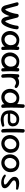

<svg xmlns="http://www.w3.org/2000/svg" viewBox="2281 -2971 704 5306"><g transform="rotate(90 2633.0 -318.0)"><path d="M243 -1Q229 -2 213.5 -7Q198 -12 183 -23.5Q168 -35 155 -53Q142 -71 133 -97L44 -430Q44 -430 43.5 -436.5Q43 -443 45 -452Q47 -461 54.5 -468.5Q62 -476 78 -478Q94 -481 105.5 -476.5Q117 -472 124.5 -465Q132 -458 136 -452.5Q140 -447 140 -447L193 -248Q207 -193 219 -156.5Q231 -120 241 -109Q252 -110 271 -140.5Q290 -171 314 -231Q329 -273 339.5 -310.5Q350 -348 356.5 -381Q363 -414 366 -444Q366 -444 367.5 -450.5Q369 -457 374 -465Q379 -473 389.5 -478.5Q400 -484 419 -482Q438 -480 447.5 -471.5Q457 -463 461 -453Q465 -443 465 -435.5Q465 -428 465 -428Q464 -397 458.5 -365Q453 -333 445 -302Q437 -271 428 -242.5Q419 -214 409 -190Q383 -120 354.5 -77.5Q326 -35 297.5 -16.5Q269 2 243 -1ZM568 -1Q554 -2 538.5 -7Q523 -12 508 -23.5Q493 -35 480 -53Q467 -71 458 -97L373 -430Q373 -430 372.5 -436.5Q372 -443 373.5 -452Q375 -461 381.5 -468.5Q388 -476 403 -478Q419 -482 430.5 -477.5Q442 -473 450 -466Q458 -459 461.5 -453Q465 -447 465 -447L517 -248Q532 -193 543.5 -156.5Q555 -120 566 -109Q577 -110 596 -140.5Q615 -171 639 -231Q654 -273 664.5 -310.5Q675 -348 681.5 -381Q688 -414 691 -444Q691 -444 692.5 -450.5Q694 -457 699 -465Q704 -473 714.5 -478.5Q725 -484 743 -482Q762 -480 772 -471.5Q782 -463 786 -453Q790 -443 790 -435.5Q790 -428 790 -428Q788 -387 779 -344Q770 -301 758.5 -261.5Q747 -222 734 -190Q707 -120 679 -77.5Q651 -35 622.5 -16.5Q594 2 568 -1Z M1068 -2Q1017 -2 974.5 -20.5Q932 -39 901 -72Q870 -105 853 -149Q836 -193 836 -243Q836 -296 855.5 -342.5Q875 -389 908.5 -424.5Q942 -460 986.5 -479.5Q1031 -499 1083 -500Q1156 -500 1209 -473.5Q1262 -447 1290.5 -391.5Q1319 -336 1319 -250Q1319 -200 1301.5 -155.5Q1284 -111 1251 -77Q1218 -43 1172 -23Q1126 -3 1068 -2ZM1072 -92Q1103 -92 1131.5 -105.5Q1160 -119 1181.5 -142Q1203 -165 1216 -195.5Q1229 -226 1229 -259Q1229 -315 1210.5 -351.5Q1192 -388 1160.5 -405.5Q1129 -423 1088 -423Q1058 -423 1030.5 -407.5Q1003 -392 982.5 -366Q962 -340 950.5 -307.5Q939 -275 939 -242Q939 -199 955.5 -164.5Q972 -130 1002 -111Q1032 -92 1072 -92ZM1322 -1Q1305 -1 1294.5 -7Q1284 -13 1279 -19Q1274 -25 1274 -25Q1267 -98 1263 -170.5Q1259 -243 1261 -319Q1263 -395 1270 -476Q1270 -476 1274 -482Q1278 -488 1288.5 -493.5Q1299 -499 1318 -498Q1335 -497 1344.5 -489Q1354 -481 1358 -470.5Q1362 -460 1362.5 -452.5Q1363 -445 1363 -445Q1359 -394 1356.5 -347Q1354 -300 1354.5 -252.5Q1355 -205 1357 -153Q1359 -101 1362 -39Q1362 -39 1361 -33.5Q1360 -28 1356.5 -20.5Q1353 -13 1344.5 -7Q1336 -1 1322 -1Z M1661 -2Q1610 -2 1567.5 -20.5Q1525 -39 1494 -72Q1463 -105 1446 -149Q1429 -193 1429 -243Q1429 -296 1448.5 -342.5Q1468 -389 1501.5 -424.5Q1535 -460 1579.5 -479.5Q1624 -499 1676 -500Q1749 -500 1802 -473.5Q1855 -447 1883.5 -391.5Q1912 -336 1912 -250Q1912 -200 1894.5 -155.5Q1877 -111 1844 -77Q1811 -43 1765 -23Q1719 -3 1661 -2ZM1665 -92Q1696 -92 1724.5 -105.5Q1753 -119 1774.5 -142Q1796 -165 1809 -195.5Q1822 -226 1822 -259Q1822 -315 1803.5 -351.5Q1785 -388 1753.5 -405.5Q1722 -423 1681 -423Q1651 -423 1623.5 -407.5Q1596 -392 1575.5 -366Q1555 -340 1543.5 -307.5Q1532 -275 1532 -242Q1532 -199 1548.5 -164.5Q1565 -130 1595 -111Q1625 -92 1665 -92ZM1915 -1Q1898 -1 1887.5 -7Q1877 -13 1872 -19Q1867 -25 1867 -25Q1860 -98 1856 -170.5Q1852 -243 1854 -319Q1856 -395 1863 -476Q1863 -476 1867 -482Q1871 -488 1881.5 -493.5Q1892 -499 1911 -498Q1928 -497 1937.5 -489Q1947 -481 1951 -470.5Q1955 -460 1955.5 -452.5Q1956 -445 1956 -445Q1952 -394 1949.5 -347Q1947 -300 1947.5 -252.5Q1948 -205 1950 -153Q1952 -101 1955 -39Q1955 -39 1954 -33.5Q1953 -28 1949.5 -20.5Q1946 -13 1937.5 -7Q1929 -1 1915 -1Z M2079 -114Q2066 -113 2058.5 -120Q2051 -127 2047.5 -136.5Q2044 -146 2042.5 -154Q2041 -162 2041 -162Q2038 -179 2036 -188.5Q2034 -198 2034 -206.5Q2034 -215 2034.5 -228Q2035 -241 2036 -264Q2040 -323 2059.5 -368Q2079 -413 2114 -443Q2149 -473 2197 -487Q2239 -497 2275 -494Q2311 -491 2340.5 -478.5Q2370 -466 2393 -446Q2393 -446 2397 -442Q2401 -438 2405.5 -431Q2410 -424 2412.5 -415.5Q2415 -407 2412.5 -398Q2410 -389 2400 -380Q2389 -371 2376 -371.5Q2363 -372 2351 -377Q2339 -382 2331.5 -386.5Q2324 -391 2324 -391Q2301 -407 2272.5 -407.5Q2244 -408 2215 -394Q2174 -376 2151.5 -342.5Q2129 -309 2123 -263Q2121 -238 2119.5 -222.5Q2118 -207 2117.5 -196.5Q2117 -186 2117 -175Q2117 -164 2118 -146Q2118 -146 2116 -139Q2114 -132 2105.5 -124.5Q2097 -117 2079 -114ZM2083 -1Q2069 -2 2059.5 -7.5Q2050 -13 2044 -20.5Q2038 -28 2035.5 -33Q2033 -38 2033 -38Q2027 -92 2024.5 -143Q2022 -194 2022 -244.5Q2022 -295 2025 -349Q2028 -403 2033 -463Q2033 -463 2034 -468.5Q2035 -474 2039.5 -481Q2044 -488 2053.5 -493.5Q2063 -499 2080 -498Q2097 -498 2107 -491Q2117 -484 2121.5 -474.5Q2126 -465 2127.5 -458Q2129 -451 2129 -451Q2126 -401 2124 -353Q2122 -305 2122 -255Q2122 -205 2123.5 -151.5Q2125 -98 2129 -39Q2129 -39 2128 -33Q2127 -27 2122.5 -19.5Q2118 -12 2109 -6Q2100 0 2083 -1Z M2667 -2Q2616 -2 2573.5 -20.5Q2531 -39 2500 -72Q2469 -105 2452 -149Q2435 -193 2435 -243Q2435 -296 2454.5 -342.5Q2474 -389 2507.5 -424.5Q2541 -460 2585.5 -479.5Q2630 -499 2682 -500Q2755 -500 2808 -473.5Q2861 -447 2889.5 -391.5Q2918 -336 2918 -250Q2918 -200 2900.5 -155.5Q2883 -111 2850 -77Q2817 -43 2771 -23Q2725 -3 2667 -2ZM2671 -92Q2702 -92 2730.5 -105.5Q2759 -119 2780.5 -142Q2802 -165 2815 -195.5Q2828 -226 2828 -259Q2828 -315 2809.5 -351.5Q2791 -388 2759.5 -405.5Q2728 -423 2687 -423Q2657 -423 2629.5 -407.5Q2602 -392 2581.5 -366Q2561 -340 2549.5 -307.5Q2538 -275 2538 -242Q2538 -199 2554.5 -164.5Q2571 -130 2601 -111Q2631 -92 2671 -92ZM2918 0Q2901 0 2890.5 -6.5Q2880 -13 2874 -21.5Q2868 -30 2865.5 -36Q2863 -42 2863 -42Q2859 -85 2856.5 -141.5Q2854 -198 2853 -260.5Q2852 -323 2853.5 -386Q2855 -449 2858 -508Q2861 -567 2865 -616Q2865 -616 2866.5 -621.5Q2868 -627 2873 -634Q2878 -641 2887.5 -646Q2897 -651 2914 -649Q2931 -648 2940.5 -641Q2950 -634 2954.5 -625Q2959 -616 2960.5 -609Q2962 -602 2962 -602Q2959 -563 2957.5 -509Q2956 -455 2955 -393.5Q2954 -332 2954 -269Q2954 -206 2956 -146.5Q2958 -87 2961 -38Q2961 -38 2959.5 -32.5Q2958 -27 2954.5 -19.5Q2951 -12 2942 -6Q2933 0 2918 0Z M3234 10Q3168 -1 3127.5 -27.5Q3087 -54 3065.5 -89.5Q3044 -125 3036.5 -166Q3029 -207 3029 -247Q3028 -292 3045.5 -337.5Q3063 -383 3096.5 -421Q3130 -459 3177.5 -480Q3225 -501 3283 -497Q3342 -493 3379 -474.5Q3416 -456 3436.5 -429Q3457 -402 3464.5 -372Q3472 -342 3473 -315Q3472 -265 3446.5 -231.5Q3421 -198 3367 -186Q3351 -183 3326.5 -181.5Q3302 -180 3274.5 -180Q3247 -180 3220.5 -181Q3194 -182 3171.5 -183Q3149 -184 3135.5 -184.5Q3122 -185 3122 -185Q3125 -157 3140 -130.5Q3155 -104 3183.5 -87Q3212 -70 3255 -67Q3292 -66 3324 -68Q3356 -70 3380.5 -74Q3405 -78 3418 -81Q3431 -84 3431 -84Q3431 -84 3436.5 -84.5Q3442 -85 3449.5 -84Q3457 -83 3465 -78.5Q3473 -74 3478 -63Q3484 -53 3482.5 -45.5Q3481 -38 3477 -32.5Q3473 -27 3469.5 -24.5Q3466 -22 3466 -22Q3466 -22 3445 -15Q3424 -8 3389.5 0.5Q3355 9 3314 13Q3273 17 3234 10ZM3122 -247 3318 -249Q3318 -249 3325 -250.5Q3332 -252 3342.5 -255Q3353 -258 3363.5 -266Q3374 -274 3381 -287.5Q3388 -301 3388 -322Q3388 -357 3376 -380Q3364 -403 3336 -413.5Q3308 -424 3258 -421Q3223 -419 3196.5 -399.5Q3170 -380 3152.5 -352Q3135 -324 3127 -295.5Q3119 -267 3122 -247Z M3602 0Q3585 0 3574.5 -6.5Q3564 -13 3558 -21.5Q3552 -30 3549.5 -36Q3547 -42 3547 -42Q3543 -85 3540.5 -141.5Q3538 -198 3537.5 -260.5Q3537 -323 3538 -386Q3539 -449 3542 -508Q3545 -567 3549 -616Q3549 -616 3550.5 -621.5Q3552 -627 3556.5 -634Q3561 -641 3571 -646Q3581 -651 3597 -649Q3614 -648 3624 -641Q3634 -634 3638.5 -625Q3643 -616 3644.5 -609Q3646 -602 3646 -602Q3643 -563 3641 -509Q3639 -455 3638.5 -393.5Q3638 -332 3638 -269Q3638 -206 3639.5 -146.5Q3641 -87 3644 -38Q3644 -38 3643 -32.5Q3642 -27 3638 -19.5Q3634 -12 3625.5 -6Q3617 0 3602 0Z M3946 -2Q3894 -2 3850.5 -21Q3807 -40 3776 -72.5Q3745 -105 3728 -149Q3711 -193 3711 -243Q3711 -293 3729.5 -339.5Q3748 -386 3782 -422Q3816 -458 3861 -479Q3906 -500 3958 -500Q4010 -500 4055 -485Q4100 -470 4133.5 -439.5Q4167 -409 4185.5 -361.5Q4204 -314 4204 -250Q4204 -200 4184 -155Q4164 -110 4127.5 -76Q4091 -42 4044.5 -22Q3998 -2 3946 -2ZM3945 -91Q3977 -91 4005.5 -104.5Q4034 -118 4056 -141Q4078 -164 4091 -193.5Q4104 -223 4104 -256Q4104 -312 4085.5 -348Q4067 -384 4035 -401.5Q4003 -419 3961 -419Q3930 -419 3903 -403.5Q3876 -388 3855.5 -362.5Q3835 -337 3823 -305Q3811 -273 3811 -240Q3811 -197 3827.5 -163Q3844 -129 3874.5 -110Q3905 -91 3945 -91Z M4480 -2Q4428 -2 4384.5 -21Q4341 -40 4310 -72.5Q4279 -105 4262 -149Q4245 -193 4245 -243Q4245 -293 4263.5 -339.5Q4282 -386 4316 -422Q4350 -458 4395 -479Q4440 -500 4492 -500Q4544 -500 4589 -485Q4634 -470 4667.5 -439.5Q4701 -409 4719.5 -361.5Q4738 -314 4738 -250Q4738 -200 4718 -155Q4698 -110 4661.5 -76Q4625 -42 4578.5 -22Q4532 -2 4480 -2ZM4479 -91Q4511 -91 4539.5 -104.5Q4568 -118 4590 -141Q4612 -164 4625 -193.5Q4638 -223 4638 -256Q4638 -312 4619.5 -348Q4601 -384 4569 -401.5Q4537 -419 4495 -419Q4464 -419 4437 -403.5Q4410 -388 4389.5 -362.5Q4369 -337 4357 -305Q4345 -273 4345 -240Q4345 -197 4361.5 -163Q4378 -129 4408.5 -110Q4439 -91 4479 -91Z M5000 -72Q5060 -74 5074.5 -91.5Q5089 -109 5063 -141Q5052 -155 5030 -171Q5008 -187 4982.5 -205.5Q4957 -224 4932.5 -245.5Q4908 -267 4890 -293Q4872 -319 4867 -350Q4861 -391 4879.5 -424.5Q4898 -458 4941 -477.5Q4984 -497 5050 -496.5Q5116 -496 5204 -469Q5204 -469 5207.5 -466.5Q5211 -464 5215 -459Q5219 -454 5222 -447Q5225 -440 5223 -431Q5221 -423 5216.5 -418.5Q5212 -414 5206.5 -411.5Q5201 -409 5197 -409Q5193 -409 5193 -409Q5193 -409 5182 -410Q5171 -411 5153 -412Q5135 -413 5113 -413.5Q5091 -414 5068.5 -412.5Q5046 -411 5026 -407Q5006 -403 4993 -395Q4975 -383 4968.5 -369Q4962 -355 4967.5 -338.5Q4973 -322 4992.5 -303Q5012 -284 5047 -263Q5097 -233 5131 -199Q5165 -165 5177 -129.5Q5189 -94 5174 -59Q5164 -36 5134 -21Q5104 -6 5063 -1.5Q5022 3 4977 -3.5Q4932 -10 4888.5 -29Q4845 -48 4813 -81Q4813 -81 4810.5 -84Q4808 -87 4806 -92.5Q4804 -98 4804.5 -104.5Q4805 -111 4810 -117Q4816 -124 4823.5 -125.5Q4831 -127 4838 -126Q4845 -125 4849.5 -123.5Q4854 -122 4854 -122Q4854 -122 4866 -114Q4878 -106 4898.5 -95.5Q4919 -85 4945.5 -78Q4972 -71 5000 -72Z"/></g></svg>

Font: Sour Gummy
Style: Regular
Weight: 400
Designer: Stefie Justprince
Foundry: Eifetstype
Version: Version 1.000